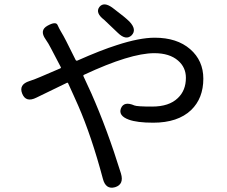

<svg xmlns="http://www.w3.org/2000/svg" viewBox="-20 -819 1040 881"><path d="M508 40Q465 52 452 1Q400 -194 339 -334Q329 -358 318 -381L293 -436Q291 -441 287 -439L147 -371Q99 -347 82 -389Q65 -431 115 -447L118 -448Q142 -456 165 -466L256 -505Q261 -507 259 -511L214 -597Q203 -619 189 -639Q160 -680 198 -701Q236 -722 244 -704.5Q252 -687 258 -677Q272 -654 284 -630L327 -544Q330 -539 335 -541Q443 -589 516 -612Q620 -646 690 -646Q792 -646 852.5 -593.5Q913 -541 913 -458Q913 -368 857 -314Q796 -256 683 -256Q609 -256 571 -270Q522 -288 535 -322Q549 -356 597 -335Q609 -330 678 -330Q756 -330 796 -369Q833 -404 833 -462Q833 -510 797 -541Q758 -575 688 -575Q578 -575 366 -476Q361 -474 363 -469L399 -391Q472 -226 535 -23Q550 27 508 40ZM584 -657Q558 -632 521 -668Q461 -726 458 -728Q416 -760 436 -787Q457 -813 498 -782Q554 -740 574 -720Q609 -683 584 -657Z"/></svg>

Font: Resource Han Rounded JP
Style: Regular
Weight: 400
Designer: Cyano Hao (round all glyphs); Ryoko NISHIZUKA 西塚涼子 (kana, bopomofo & ideographs); Paul D. Hunt (Latin, Greek & Cyrillic)
Foundry: Cyano Hao
Version: 0.990